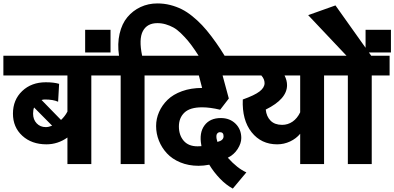

<svg xmlns="http://www.w3.org/2000/svg" viewBox="-55 -960 2315 1127"><path d="M-35.2 -632.8H585.9V-517.1H481V2.9H340.8V-152.8Q284.2 -112.8 217.8 -112.8Q130.9 -112.8 75.9 -163.1Q21 -213.4 21 -293Q21 -374 75.2 -425.5Q129.4 -477.1 213.9 -477.1Q261.2 -477.1 292 -467.8L286.1 -362.8Q257.3 -376 209 -376Q197.8 -376 189 -373L303.2 -255.9Q326.7 -277.8 340.8 -305.2V-517.1H-35.2ZM213.9 -213.9Q230.5 -213.9 251 -222.2L145 -329.1Q139.2 -314.5 139.2 -293Q139.2 -258.3 160.2 -236.1Q181.2 -213.9 213.9 -213.9Z M444.8 -651.9V-785.2H593.8V-651.9Z M653.3 2.9V-517.1H548.3V-632.8H643.6Q633.3 -703.1 647 -762Q660.6 -820.8 692.6 -859.1Q724.6 -897.5 770 -918.7Q815.4 -939.9 868.7 -939.9Q907.7 -939.9 944.1 -930.7Q980.5 -921.4 1011.7 -905.8Q1043 -890.1 1074.2 -864.7Q1105.5 -839.4 1131.3 -812Q1157.2 -784.7 1186 -746.6Q1214.8 -708.5 1238.3 -672.6Q1261.7 -636.7 1290.5 -589.8L1185.5 -512.2Q1156.2 -561.5 1135.7 -594.5Q1115.2 -627.4 1090.8 -663.3Q1066.4 -699.2 1047.4 -721.7Q1028.3 -744.1 1006.1 -765.6Q983.9 -787.1 962.9 -798.6Q941.9 -810.1 918.2 -817.1Q894.5 -824.2 868.7 -824.2Q808.6 -824.2 783.7 -777.6Q758.8 -731 779.3 -632.8H898.4V-517.1H793.5V2.9Z M828.1 -632.8H1368.2V-517.1H1251.5L1288.1 -381.8L1237.3 -315.9Q1177.7 -330.1 1131.3 -330.1Q1060.1 -330.1 1027.6 -299.1Q995.1 -268.1 995.1 -217.8Q995.1 -166.5 1023.2 -133.8Q1051.3 -101.1 1104.5 -101.1Q1120.6 -101.1 1127.4 -102.1Q1127.4 -103 1127 -105.5Q1126.5 -107.9 1126.5 -108.9Q1113.3 -180.7 1145.3 -223.9Q1177.2 -267.1 1241.2 -267.1Q1293.9 -267.1 1327.6 -233.9Q1361.3 -200.7 1361.3 -149.9Q1361.3 -118.7 1339.8 -85.2Q1318.4 -51.8 1282.2 -34.2Q1338.9 28.8 1391.1 51.8L1311.5 147Q1271 125 1235.4 87.6Q1199.7 50.3 1173.3 6.8Q1140.6 13.2 1110.4 13.2Q1051.8 13.2 1003.4 -6.8Q955.1 -26.9 924.6 -60.1Q894 -93.3 877.7 -134.5Q861.3 -175.8 861.3 -220.2Q861.3 -263.2 878.7 -302.7Q896 -342.3 928.5 -374Q960.9 -405.8 1013.4 -424.8Q1065.9 -443.8 1131.3 -443.8L1112.3 -517.1H828.1ZM1216.3 -146Q1217.3 -141.1 1221.2 -127Q1257.3 -135.3 1257.3 -160.2Q1257.3 -184.1 1236.3 -184.1Q1226.1 -184.1 1219.5 -175.5Q1212.9 -167 1216.3 -146Z M1297.9 -632.8H1952.1V-517.1H1847.2V2.9H1707V-174.8Q1683.6 -146.5 1647.7 -129.6Q1611.8 -112.8 1571.8 -112.8Q1478.5 -112.8 1421.9 -183.8Q1365.2 -254.9 1370.1 -376Q1439 -400.4 1468.5 -423.1Q1498 -445.8 1498 -472.2Q1498 -495.6 1479 -517.1H1297.9ZM1601.1 -227.1Q1634.8 -227.1 1662.4 -246.1Q1689.9 -265.1 1707 -300.8V-517.1H1615.2Q1629.9 -488.3 1629.9 -460Q1629.9 -378.4 1504.9 -316.9Q1508.8 -276.4 1533.2 -251.7Q1557.6 -227.1 1601.1 -227.1Z M1986.8 2.9V-517.1H1881.8V-632.8H1979L1753.9 -871.1L1914.1 -928.2L2124 -632.8H2231.9V-517.1H2127V2.9Z M2090.8 -651.9V-785.2H2239.7V-651.9Z"/></svg>

Font: LT Superior
Style: Bold
Weight: 400
Designer: Daniel Lyons
Foundry: LyonsType
Version: Version 1.000